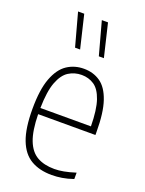

<svg xmlns="http://www.w3.org/2000/svg" viewBox="-153 -882 729 964"><g transform="rotate(20 212.0 -399.5)"><path d="M248 9Q182 9 136.5 -17.8Q91 -44.5 67.5 -105.5Q44 -166.5 44 -270Q44 -373.5 67 -434.5Q90 -495.5 129.5 -521.8Q169 -548 219 -548Q269.5 -548 307 -522Q344.5 -496 365.2 -435.2Q386 -374.5 386 -270V-255H80Q81.5 -167 101 -116.8Q120.5 -66.5 157.8 -45.2Q195 -24 250 -24Q273.5 -24 300.2 -29Q327 -34 362 -45V-11Q330 0 302.2 4.5Q274.5 9 248 9ZM219 -515Q181 -515 150 -495.5Q119 -476 100.2 -426.5Q81.5 -377 80 -288H350Q349 -377 332 -426.5Q315 -476 285.8 -495.5Q256.5 -515 219 -515ZM267 -632 219 -808H252L294 -632ZM140 -632 92 -808H125L167 -632Z"/></g></svg>

Font: Encode Sans Condensed Thin
Style: Regular
Weight: 100
Width: 3
Designer: Multiple Designers
Foundry: Impallari Type
Version: Version 3.000; ttfautohint (v1.8.3) -l 8 -r 50 -G 200 -x 14 